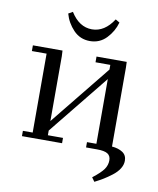

<svg xmlns="http://www.w3.org/2000/svg" viewBox="-87 -699 758 923"><g transform="rotate(10 292.0 -237.5)"><path d="M32.2 -411.1V-439H176.8L178.2 -411.1V-95.2L415 -388.2V-411.1H342.8V-439H490.2L491.2 -411.1V-25.9Q522.9 -23.4 543.5 -9.8Q564 3.9 564 30.8Q564 50.8 552 69.8Q540 88.9 518.6 105.2Q497.1 121.6 479 132.6Q460.9 143.6 437 155.8L422.9 136.2Q461.9 106 476.1 85.7Q490.2 65.4 490.2 42Q490.2 20 474.6 10Q459 0 422.9 0H369.1V-25.9H415V-341.8L178.2 -48.8V-25.9H252V0H56.2V-25.9H104V-411.1ZM172.9 -619.1 193.8 -630.9Q235.4 -564 297.9 -564Q359.4 -564 402.8 -630.9L422.9 -619.1Q410.6 -574.7 378.2 -540.8Q345.7 -506.8 297.9 -506.8Q250 -506.8 217.5 -540.8Q185.1 -574.7 172.9 -619.1Z"/></g></svg>

Font: Dehuti
Style: Book
Weight: 400
Version: Version 1.2